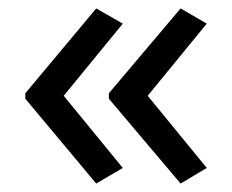

<svg xmlns="http://www.w3.org/2000/svg" viewBox="-20 -491 549 455"><path d="M40 -270 208 -471 271 -435 131 -264 271 -93 208 -56 40 -257ZM238 -270 408 -471 470 -435 330 -264 470 -93 408 -56 238 -257Z"/></svg>

Font: Noto Sans Deseret
Style: Regular
Weight: 400
Designer: Monotype Design Team
Foundry: Monotype Imaging Inc.
Version: Version 2.001; ttfautohint (v1.8.4.7-5d5b)